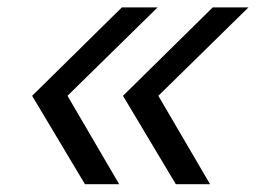

<svg xmlns="http://www.w3.org/2000/svg" viewBox="-20 -652 674 505"><path d="M442.5 -167.5 303.5 -400 539.5 -632.5H633.5L396.5 -400L532.5 -167.5ZM203.5 -167.5 64.5 -400 300.5 -632.5H394.5L157.5 -400L293.5 -167.5Z"/></svg>

Font: Victor Mono Thin
Style: Italic
Weight: 100
Italic angle: -12°
Monospace: yes
Designer: Rune Bjørnerås
Version: Version 1.561;gftools[0.9.30]